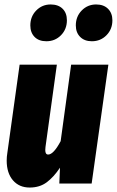

<svg xmlns="http://www.w3.org/2000/svg" viewBox="-20 -823 524 861"><path d="M10 -103Q10 -120 13 -138L68 -533H235L184 -164Q183 -159 183 -150Q183 -130 196 -130Q220 -130 252 -190L299 -533H466L391 0H246L249 -71Q221 -29 189.5 -5.5Q158 18 113 18Q66 18 38 -14.5Q10 -47 10 -103ZM116 -709Q116 -749 142.5 -776Q169 -803 207 -803Q241 -803 260.5 -784Q280 -765 280 -732Q280 -692 253.5 -665Q227 -638 188 -638Q154 -638 135 -657.5Q116 -677 116 -709ZM320 -709Q320 -749 346.5 -776Q373 -803 411 -803Q445 -803 464.5 -783.5Q484 -764 484 -732Q484 -692 457.5 -665Q431 -638 392 -638Q359 -638 339.5 -657.5Q320 -677 320 -709Z"/></svg>

Font: Fira Sans Extra Condensed ExtraBold
Style: Italic
Weight: 800
Width: 3
Italic angle: -8°
Designer: Carrois Corporate & Edenspiekermann AG
Foundry: Carrois Corporate GbR & Edenspiekermann AG
Version: Version 4.203